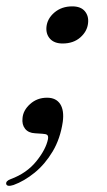

<svg xmlns="http://www.w3.org/2000/svg" viewBox="-50 -430 343 618"><path d="M63 -1Q41.5 -2 30.8 -15.5Q20 -29 22.5 -50Q24.5 -75 47 -95.2Q69.5 -115.5 101.5 -115.5Q130.5 -115.5 143.8 -95Q157 -74.5 152 -37.5Q144 16.5 119.5 57.5Q95 98.5 61.5 125.8Q28 153 -6.5 165.5Q-27 172 -30 162.5Q-32 152.5 -15.5 146.5Q36 127.5 67 89Q98 50.5 104.5 17.5Q106 7.5 101.8 4.2Q97.5 1 86 0.5ZM151.5 -290Q125 -290 111.2 -305Q97.5 -320 99.5 -343Q102 -370 125.2 -389.8Q148.5 -409.5 182.5 -409.5Q210 -409.5 223 -394Q236 -378.5 233.5 -356Q231 -329.5 208.8 -309.8Q186.5 -290 151.5 -290Z"/></svg>

Font: Fraunces 72pt
Style: Italic
Weight: 400
Italic angle: -16°
Version: Version 1.000;[b76b70a41]